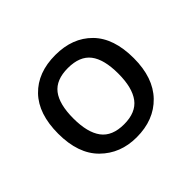

<svg xmlns="http://www.w3.org/2000/svg" viewBox="-93 -834 562 562"><g transform="rotate(-45 188.0 -552.5)"><path d="M345 -553Q345 -472 302 -427.5Q259 -383 187 -383Q120 -383 76 -426.5Q32 -470 32 -553Q32 -635 74 -678.5Q116 -722 189 -722Q260 -722 302.5 -679Q345 -636 345 -553ZM95 -553Q95 -495 117 -465.5Q139 -436 188 -436Q237 -436 259 -465.5Q281 -495 281 -553Q281 -612 259 -640.5Q237 -669 188 -669Q139 -669 117 -640.5Q95 -612 95 -553Z"/></g></svg>

Font: Noto Sans Cypro Minoan
Style: Regular
Weight: 400
Designer: David Williams
Foundry: David Williams
Version: Version 1.503; ttfautohint (v1.8.4.7-5d5b)